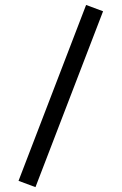

<svg xmlns="http://www.w3.org/2000/svg" viewBox="-20 -729 490 774"><path d="M327.1 -709 395.5 -683.6 123 25.4 54.7 0Z"/></svg>

Font: Anka/Coder Narrow
Style: Regular
Weight: 400
Width: 3
Monospace: yes
Version: Version 001.100